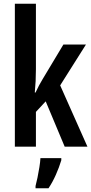

<svg xmlns="http://www.w3.org/2000/svg" viewBox="-20 -780 485 1021"><path d="M171 -412Q171 -380 169.5 -349Q168 -318 165 -288H169Q178 -308 187.5 -325.5Q197 -343 206 -358L317 -543H437L300 -326L445 0H324L223 -241L171 -185V0H59V-760H171ZM306 72Q295 109 277 149.5Q259 190 238 221H169V209Q174 191 179.5 164Q185 137 189.5 109Q194 81 195 61H306Z"/></svg>

Font: Noto Sans Devanagari UI ExtraCondensed SemiBold
Style: Regular
Weight: 600
Width: 2
Designer: Jelle Bosma - Monotype Design Team
Foundry: Monotype Imaging Inc.
Version: Version 2.004; ttfautohint (v1.8.4.7-5d5b)